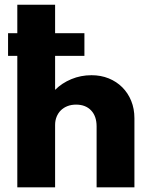

<svg xmlns="http://www.w3.org/2000/svg" viewBox="-20 -802 640 822"><path d="M215.9 -562.7V-417.3Q245 -446.4 285.5 -463.2Q325.9 -480 371.8 -480Q411.8 -480 445.5 -466.4Q479.1 -452.7 503.6 -428.2Q528.2 -403.6 541.8 -370Q555.5 -336.4 555.5 -295.9V0H393.6V-260.9Q393.6 -304.5 370 -329.3Q346.4 -354.1 305.5 -354.1Q285 -354.1 268.4 -347.5Q251.8 -340.9 240.2 -329.3Q228.6 -317.7 222.3 -301.8Q215.9 -285.9 215.9 -266.8V0H54.1V-562.7H14.5V-660H54.1V-781.8H215.9V-660H341.4V-562.7Z"/></svg>

Font: Spartan ExtBd
Style: Regular
Weight: 800
Designer: Matt Bailey, Mirko Velimirovic
Foundry: Matt Bailey
Version: Version 1.005